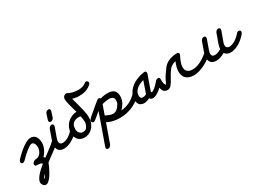

<svg xmlns="http://www.w3.org/2000/svg" viewBox="-79 -1731 4237 3122"><g transform="rotate(-30 2039.5 -170.0)"><path d="M571 -172Q591 -195 614 -195Q649 -195 649 -161Q649 -146 634 -127Q619 -108 594 -86Q569 -64 537.5 -40.5Q506 -17 473 7Q438 33 406.5 55.5Q375 78 346 103Q340 121 327.5 149.5Q315 178 298.5 210.5Q282 243 262 276Q242 309 220.5 335.5Q199 362 177.5 378.5Q156 395 136 395Q119 395 106 387Q93 379 84 367Q75 355 70 342Q65 329 65 319Q65 293 80.5 263Q96 233 122 201.5Q148 170 183.5 137.5Q219 105 258 73Q253 60 231 53Q209 46 160 45Q125 45 125 14Q125 -1 133.5 -12.5Q142 -24 153 -32Q164 -40 174.5 -44Q185 -48 190 -48Q229 -48 254 -65.5Q279 -83 294 -106.5Q309 -130 315.5 -154.5Q322 -179 324 -193Q319 -298 261 -301Q245 -301 218.5 -285.5Q192 -270 160 -245Q128 -220 93.5 -187.5Q59 -155 26 -121Q5 -100 -14 -100Q-49 -100 -49 -135Q-49 -150 -33 -171Q10 -217 55 -257.5Q100 -298 143 -328.5Q186 -359 223.5 -376.5Q261 -394 290 -394Q353 -394 385 -349.5Q417 -305 417 -219Q417 -205 411.5 -180.5Q406 -156 394 -127.5Q382 -99 363.5 -69.5Q345 -40 320 -16Q333 -6 342 8Q353 0 362.5 -7.5Q372 -15 382 -22Q391 -28 399 -34Q407 -40 415 -46Q428 -56 441.5 -66Q455 -76 467 -86Q501 -112 529.5 -134.5Q558 -157 571 -172ZM164 299Q169 294 179.5 273.5Q190 253 203 225Q183 247 171 264Q159 281 159 293Q159 296 164 299ZM289 149Q263 169 241.5 188.5Q220 208 203 225Q215 199 227.5 171Q240 143 250 120Z M920 -183Q940 -206 964 -206Q999 -206 999 -171Q999 -155 984 -136Q947 -93 907 -61Q867 -29 828 -8Q789 13 752 23.5Q715 34 684 34Q627 34 592.5 5.5Q558 -23 558 -90Q558 -133 576 -183L575 -182Q591 -227 606.5 -271Q622 -315 638 -360Q644 -376 659 -390.5Q674 -405 696 -405Q729 -405 729 -372Q729 -367 728.5 -363Q728 -359 725 -353L727 -356Q711 -311 695 -267Q679 -223 663 -178Q650 -143 650 -116Q650 -87 666.5 -72.5Q683 -58 710 -58Q754 -58 810 -88.5Q866 -119 920 -182ZM714 -600V-599Q719 -618 736 -632.5Q753 -647 773 -647Q806 -647 806 -614Q806 -612 805.5 -609.5Q805 -607 805 -604L773 -502Q767 -482 750 -468Q733 -454 713 -454Q681 -454 681 -486Q681 -490 681.5 -494.5Q682 -499 685 -505L683 -501Z M1283 -209Q1283 -144 1262 -96Q1241 -48 1208.5 -16.5Q1176 15 1137 30Q1098 45 1062 45Q1023 45 993 32Q963 19 942.5 -4.5Q922 -28 911.5 -59.5Q901 -91 901 -127Q901 -176 919 -221.5Q937 -267 970 -302Q1003 -337 1049.5 -359.5Q1096 -382 1153 -386Q1151 -392 1149.5 -398Q1148 -404 1146 -411V-410Q1135 -447 1125 -483Q1115 -519 1107.5 -551Q1100 -583 1095 -610Q1090 -637 1090 -655Q1090 -675 1097 -689Q1104 -703 1114 -712Q1124 -721 1135 -725Q1146 -729 1154 -729Q1160 -729 1167 -727Q1174 -725 1182 -720Q1205 -704 1256 -691Q1307 -678 1366 -678Q1402 -678 1437 -687.5Q1472 -697 1499 -720Q1517 -735 1533 -735Q1546 -735 1557 -723.5Q1568 -712 1568 -697Q1568 -683 1561.5 -674.5Q1555 -666 1542 -655Q1489 -612 1435.5 -598.5Q1382 -585 1324 -585Q1290 -585 1257.5 -590Q1225 -595 1198 -603Q1202 -588 1206.5 -573Q1211 -558 1216 -539Q1229 -492 1242.5 -439Q1256 -386 1267 -337Q1271 -315 1273.5 -301.5Q1276 -288 1278 -281Q1280 -272 1281 -259Q1282 -246 1283 -228ZM1184 -277Q1182 -279 1181 -279.5Q1180 -280 1178 -282Q1176 -288 1176 -292ZM1190 -176Q1190 -197 1186.5 -223.5Q1183 -250 1178 -282Q1162 -293 1148 -293Q1115 -293 1087 -285Q1059 -277 1038 -259.5Q1017 -242 1005.5 -215.5Q994 -189 994 -153Q994 -132 1000 -112.5Q1006 -93 1017.5 -78.5Q1029 -64 1044 -55.5Q1059 -47 1077 -47H1088Q1125 -47 1147.5 -69.5Q1170 -92 1187 -144Q1190 -156 1190 -176Z M1347 -116Q1326 -100 1312 -100Q1298 -100 1288 -113Q1278 -126 1278 -137Q1278 -147 1287.5 -160.5Q1297 -174 1312 -188.5Q1327 -203 1345.5 -218Q1364 -233 1381 -247L1399 -262Q1434 -293 1471 -324Q1508 -355 1542 -381Q1561 -395 1575 -395Q1590 -395 1604 -376Q1643 -387 1677 -391.5Q1711 -396 1740 -396Q1898 -396 1898 -252Q1898 -219 1889.5 -188Q1881 -157 1866.5 -130Q1852 -103 1834 -79.5Q1816 -56 1797 -38Q1878 -46 1949.5 -78.5Q2021 -111 2081 -173Q2104 -196 2122 -196Q2158 -196 2158 -160Q2158 -146 2150.5 -136.5Q2143 -127 2125 -107Q2083 -63 2033.5 -32.5Q1984 -2 1931.5 18Q1879 38 1824.5 47Q1770 56 1717 56Q1650 56 1590.5 42Q1531 28 1484 2Q1453 90 1422.5 175Q1392 260 1361 348Q1354 365 1337 379Q1320 393 1302 393Q1270 393 1270 360Q1270 355 1270.5 351.5Q1271 348 1274 342L1272 345L1422 -78Q1434 -112 1446 -147.5Q1458 -183 1471 -219Q1442 -194 1412 -168.5Q1382 -143 1347 -116ZM1521 -104Q1559 -84 1593 -71.5Q1627 -59 1659 -59Q1694 -59 1728 -84.5Q1762 -110 1797 -171Q1805 -205 1805 -227Q1805 -302 1714 -302Q1661 -302 1584 -282Z M2522 -170Q2543 -195 2566 -195Q2602 -195 2602 -161Q2602 -145 2587 -127Q2559 -94 2528 -62.5Q2497 -31 2465 -7Q2433 17 2402.5 31.5Q2372 46 2346 46Q2326 46 2310.5 37.5Q2295 29 2285 15Q2259 29 2230 37Q2201 45 2176 45Q2067 39 2067 -78Q2067 -147 2098 -201Q2129 -255 2179 -295Q2229 -335 2293.5 -360Q2358 -385 2424 -394H2432Q2465 -394 2465 -361Q2465 -356 2464.5 -352.5Q2464 -349 2461 -343L2463 -346Q2439 -277 2414 -207.5Q2389 -138 2365 -69Q2364 -67 2364 -64Q2364 -57 2367 -53Q2370 -49 2373 -47Q2401 -53 2441 -86.5Q2481 -120 2522 -170ZM2277 -73 2352 -289Q2312 -278 2277 -261.5Q2242 -245 2216 -222Q2190 -199 2175 -170Q2160 -141 2160 -105Q2162 -73 2173.5 -60.5Q2185 -48 2204 -48Q2234 -48 2254.5 -57Q2275 -66 2277 -72Z M2510 -135Q2510 -142 2514.5 -152.5Q2519 -163 2527 -172.5Q2535 -182 2546 -189Q2557 -196 2571 -196Q2604 -196 2604 -161Q2604 -98 2613 -70Q2622 -42 2638 -42Q2637 -42 2642.5 -53.5Q2648 -65 2664 -98H2663Q2683 -140 2713 -185.5Q2743 -231 2781 -281Q2863 -388 3042 -394Q3078 -394 3078 -361Q3078 -348 3070 -336L3071 -337Q3009 -219 3009 -148Q3009 -93 3042.5 -64.5Q3076 -36 3140 -36Q3205 -36 3281.5 -72.5Q3358 -109 3433 -175Q3444 -183 3452 -187.5Q3460 -192 3469 -192Q3487 -192 3495.5 -182Q3504 -172 3504 -155Q3504 -145 3497 -134Q3490 -123 3482 -114Q3436 -74 3386.5 -42Q3337 -10 3288 12Q3239 34 3193 45.5Q3147 57 3108 57Q3019 57 2967.5 13Q2916 -31 2916 -120Q2916 -155 2926.5 -199Q2937 -243 2959 -294Q2921 -285 2888 -266Q2855 -247 2835 -221Q2809 -186 2788.5 -152Q2768 -118 2751 -86Q2735 -57 2720.5 -32Q2706 -7 2690.5 11Q2675 29 2657 39.5Q2639 50 2616 50Q2559 50 2534.5 5Q2510 -40 2510 -135Z M4049 -183Q4069 -206 4092 -206Q4128 -206 4128 -171Q4128 -158 4112 -136Q4038 -50 3958 -8Q3878 34 3812 34Q3774 34 3747 20.5Q3720 7 3704 -18Q3663 6 3623 20Q3583 34 3545 34Q3518 34 3494.5 28Q3471 22 3453.5 7.5Q3436 -7 3425.5 -30Q3415 -53 3415 -88Q3415 -108 3418.5 -131Q3422 -154 3433 -183L3432 -182Q3448 -227 3463.5 -271Q3479 -315 3495 -360Q3501 -376 3516 -390.5Q3531 -405 3553 -405Q3586 -405 3586 -372Q3586 -367 3585.5 -363Q3585 -359 3582 -353L3584 -356L3521 -179Q3507 -139 3507 -114Q3507 -86 3523 -72Q3539 -58 3564 -58Q3593 -58 3624 -69Q3655 -80 3686 -100Q3688 -117 3691.5 -138Q3695 -159 3703 -182Q3719 -226 3735.5 -271Q3752 -316 3767 -360Q3773 -376 3788 -390.5Q3803 -405 3825 -405Q3858 -405 3858 -372Q3858 -367 3857.5 -363Q3857 -359 3854 -353L3856 -356Q3840 -311 3823.5 -267Q3807 -223 3791 -178Q3778 -145 3778 -118Q3778 -86 3795 -72Q3812 -58 3838 -58Q3882 -58 3938.5 -88.5Q3995 -119 4049 -182Z"/></g></svg>

Font: Discipuli Britannica Bold
Style: Regular
Weight: 700
Designer: Peter Wiegel
Foundry: Peter Wiegel
Version: Version 0.001 2009